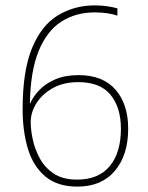

<svg xmlns="http://www.w3.org/2000/svg" viewBox="-20 -774 549 713"><path d="M64 -368Q64 -511 99 -595.5Q134 -680 195 -717Q256 -754 332 -754Q356 -754 377 -751Q398 -748 416 -743V-716Q380 -728 332 -728Q261 -728 207.5 -693.5Q154 -659 123.5 -584.5Q93 -510 91 -390H92Q103 -415 125.5 -439Q148 -463 184.5 -479Q221 -495 272 -495Q362 -495 409 -441Q456 -387 456 -296Q456 -198 406.5 -139.5Q357 -81 267 -81Q193 -81 148 -119Q103 -157 83.5 -222Q64 -287 64 -368ZM266 -107Q346 -107 387.5 -157Q429 -207 429 -296Q429 -375 390.5 -422Q352 -469 271 -469Q216 -469 176.5 -447Q137 -425 115.5 -391Q94 -357 94 -320Q94 -293 101.5 -257Q109 -221 127.5 -186.5Q146 -152 179.5 -129.5Q213 -107 266 -107Z"/></svg>

Font: Noto Sans Telugu UI SemiCondensed Thin
Style: Regular
Weight: 100
Width: 4
Designer: Jelle Bosma - Monotype Design Team
Foundry: Monotype Imaging Inc.
Version: Version 2.005; ttfautohint (v1.8.4.7-5d5b)